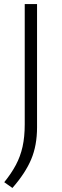

<svg xmlns="http://www.w3.org/2000/svg" viewBox="-20 -760 306 951"><path d="M41.5 171 1 142.5Q36 99.5 58.5 57.2Q81 15 91.8 -33.5Q102.5 -82 102.5 -144V-740H163.5V-129.5Q163.5 -39.5 134.5 29.2Q105.5 98 41.5 171Z"/></svg>

Font: Encode Sans Expanded Light
Style: Regular
Weight: 300
Width: 7
Designer: Multiple Designers
Foundry: Impallari Type
Version: Version 3.000; ttfautohint (v1.8.3) -l 8 -r 50 -G 200 -x 14 